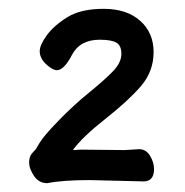

<svg xmlns="http://www.w3.org/2000/svg" viewBox="-20 -735 420 435"><path d="M87 -320Q68 -320 57 -336.5Q46 -353 46 -366Q46 -379 51 -385.5Q56 -392 58.5 -394Q61 -396 69.5 -411Q78 -426 112.5 -461.5Q147 -497 181.5 -525Q216 -553 235.5 -573Q255 -593 255 -613Q255 -632 243.5 -638.5Q232 -645 206 -645Q161 -645 143 -610.5Q125 -576 109 -576Q99 -576 84.5 -589.5Q70 -603 70 -619Q70 -633 86 -655Q102 -677 132.5 -696Q163 -715 215 -715Q267 -715 297.5 -688Q328 -661 328 -617Q328 -573 299 -539.5Q270 -506 218.5 -465.5Q167 -425 145 -395L163 -396L262 -395L295 -397Q311 -397 320 -382Q329 -367 329 -352Q329 -324 305 -324L183 -327Q122 -327 87 -320Z"/></svg>

Font: ToneOZ-Pinyin-WenKai-Medium
Style: Medium
Weight: 700
Designer: Fontworks Inc.
Foundry: ToneOZ
Version: Version 0.240331